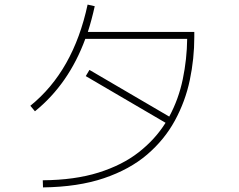

<svg xmlns="http://www.w3.org/2000/svg" viewBox="-20 -803 1040 835"><path d="M167 12 166 -19Q305 -20 408.5 -52.5Q512 -85 583.5 -141Q655 -197 700 -269L353 -472L369 -499L716 -296Q757 -372 775 -459Q793 -546 794 -634H351Q279 -438 132 -319L112 -343Q299 -494 361 -783L392 -776Q379 -717 362 -664H825V-642Q825 -548 805.5 -455Q786 -362 740.5 -278.5Q695 -195 619.5 -130.5Q544 -66 432 -28Q320 10 167 12Z"/></svg>

Font: Murecho ExtraLight
Style: Regular
Weight: 200
Designer: Neil Summerour
Foundry: Positype
Version: Version 1.010; ttfautohint (v1.8.3)